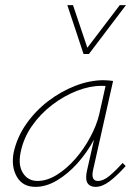

<svg xmlns="http://www.w3.org/2000/svg" viewBox="-20 -723 537 747"><path d="M118 4Q68 4 45.5 -35.5Q23 -75 33 -129Q46 -189 82 -240.5Q118 -292 168 -330Q218 -368 274 -389.5Q330 -411 383 -411Q394 -411 403 -410Q412 -409 420 -408L342 -61Q333 -19 361 -19Q382 -19 405.5 -38.5Q429 -58 457 -89L469 -77Q436 -40 407 -18Q378 4 352 4Q337 4 327.5 -3Q318 -10 316 -23.5Q314 -37 318 -57L360 -243L383 -277Q372 -229 345.5 -179.5Q319 -130 282 -88.5Q245 -47 202.5 -21.5Q160 4 118 4ZM126 -19Q163 -19 201.5 -43Q240 -67 273.5 -105.5Q307 -144 331.5 -190Q356 -236 366 -278L393 -399L406 -386Q401 -388 392 -388.5Q383 -389 375 -389Q329 -389 279 -369.5Q229 -350 183 -315Q137 -280 104 -232.5Q71 -185 60 -129Q50 -80 69.5 -49.5Q89 -19 126 -19ZM305 -513 312 -527 446 -703H470L326 -513ZM305 -513 242 -703H264L323 -528L326 -513Z"/></svg>

Font: Ysabeau Office Thin
Style: Italic
Weight: 250
Italic angle: -12°
Designer: Christian Thalmann (Catharsis Fonts)
Version: Version 2.001;gftools[0.9.30]; featfreeze: tnum,lnum,ss02